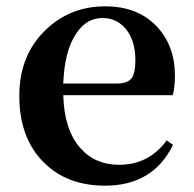

<svg xmlns="http://www.w3.org/2000/svg" viewBox="-20 -571 613 607"><path d="M351 -307Q384 -307 397 -325Q408 -341 408 -381Q408 -441 379 -478Q350 -514 304 -514Q253 -514 221 -465Q184 -411 180 -307ZM180 -270Q183 -160 234 -103Q280 -50 357 -50Q450 -50 507 -127L527 -113Q464 16 312 16Q191 16 118 -58Q41 -135 41 -268Q41 -397 125 -477Q202 -551 313 -551Q414 -551 474 -489Q533 -428 533 -332Q533 -294 526 -270Z"/></svg>

Font: `n[OS CN
Style: <[WOS[P|ûg*[NI>           
Weight: 700
Designer: Ryoko NISHIZUKA ¬âXZm¬º[P (kana & ideographs); Frank Grie√ühammer (Latin, Greek & Cyrillic); Wenlong ZHANG _ e¬á¬ü¬ô (b
Foundry: Adobe Systems Incorporated
Version: Version 1.00 April 7, 2017, initial release